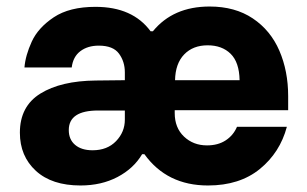

<svg xmlns="http://www.w3.org/2000/svg" viewBox="-20 -560 941 589"><path d="M41 -153Q41 -234 104 -273Q167 -312 274 -313L363 -314V-338Q363 -371 345 -395.5Q327 -420 283 -420Q249 -420 226.5 -403Q204 -386 200 -353H55Q58 -390 77.5 -432.5Q97 -475 145 -507Q193 -539 273 -539Q387 -539 442 -464H449Q511 -540 623 -540Q701 -540 755.5 -503.5Q810 -467 837 -404.5Q864 -342 864 -265V-222H516V-213Q516 -168 544.5 -141Q573 -114 615 -114Q649 -114 672.5 -129.5Q696 -145 707 -171H860Q839 -92 777 -41.5Q715 9 618 9Q492 9 423 -87H416Q390 -43 340.5 -17Q291 9 227 9Q139 9 90 -36Q41 -81 41 -153ZM715 -314Q714 -369 687.5 -395Q661 -421 617 -421Q572 -421 545 -393Q518 -365 517 -314ZM363 -193V-221H281Q191 -221 191 -161Q191 -132 210.5 -115.5Q230 -99 264 -99Q309 -99 336 -127Q363 -155 363 -193Z"/></svg>

Font: Be Vietnam ExtraBold
Style: Regular
Weight: 800
Designer: Gabriel Lam
Foundry: TypeRant
Version: Version 4.000